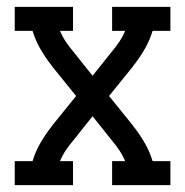

<svg xmlns="http://www.w3.org/2000/svg" viewBox="-20 -540 540 560"><path d="M23 0V-70H75Q83 -97 97 -121.5Q111 -146 128 -168L129 -169Q130 -171 131.5 -172.5Q133 -174 134 -176L202 -260L134 -344Q133 -346 131.5 -347.5Q130 -349 129 -351L128 -352Q111 -374 97 -398.5Q83 -423 75 -450H23V-520H193V-450H155Q162 -433 172.5 -417.5Q183 -402 195 -388L250 -319L305 -388Q317 -402 327.5 -417.5Q338 -433 345 -450H307V-520H477V-450H425Q417 -423 403 -398.5Q389 -374 372 -352L371 -351Q370 -349 368.5 -347.5Q367 -346 366 -344L298 -260L366 -176Q367 -174 368.5 -172.5Q370 -171 371 -169L372 -168Q389 -146 403 -121.5Q417 -97 425 -70H477V0H307V-70H345Q338 -87 327.5 -102.5Q317 -118 305 -132L250 -201L195 -132Q183 -118 172.5 -102.5Q162 -87 155 -70H193V0Z"/></svg>

Font: Iosevka Curly Slab
Style: Regular
Weight: 400
Monospace: yes
Designer: Belleve Invis
Foundry: Belleve Invis
Version: Version 22.1.2; ttfautohint (v1.8.4)